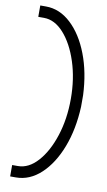

<svg xmlns="http://www.w3.org/2000/svg" viewBox="-98 -934 554 990"><g transform="rotate(10 179.0 -439.5)"><path d="M59.6 8.3H29.8V-51.3H59.6Q116.2 -51.3 163.8 -104.5Q211.4 -157.7 240 -245.8Q268.6 -334 268.6 -439.5Q268.6 -544.4 240 -632.6Q211.4 -720.7 163.8 -773.9Q116.2 -827.1 59.6 -827.1H29.8V-886.7H59.6Q131.8 -886.7 190.9 -831.5Q250 -776.4 286.1 -682.4Q322.3 -588.4 327.6 -469.2V-409.2Q322.3 -290 286.1 -196Q250 -102.1 190.9 -46.9Q131.8 8.3 59.6 8.3Z"/></g></svg>

Font: Ignotum
Style: Regular
Weight: 400
Designer: GGBot
Version: 0.10